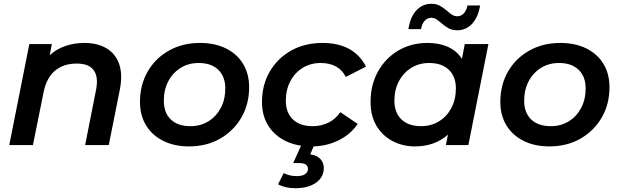

<svg xmlns="http://www.w3.org/2000/svg" viewBox="-20 -767 3276 1015"><path d="M426 -540Q495 -540 542.5 -512Q590 -484 609.5 -429.5Q629 -375 614 -296L555 0H430L488 -293Q501 -359 476 -395Q451 -431 385 -431Q316 -431 270.5 -393Q225 -355 210 -277L154 0H29L135 -534H254L243 -475Q279 -508 326 -524Q373 -540 426 -540Z M979 7Q901 7 842.5 -22.5Q784 -52 752 -104.5Q720 -157 720 -228Q720 -318 760.5 -388.5Q801 -459 873 -499.5Q945 -540 1037 -540Q1116 -540 1174.5 -511Q1233 -482 1265 -429.5Q1297 -377 1297 -306Q1297 -216 1256 -145.5Q1215 -75 1143.5 -34Q1072 7 979 7ZM987 -100Q1040 -100 1081.5 -125.5Q1123 -151 1147 -196Q1171 -241 1171 -300Q1171 -362 1134 -398Q1097 -434 1030 -434Q977 -434 935.5 -408.5Q894 -383 870 -338Q846 -293 846 -234Q846 -171 883 -135.5Q920 -100 987 -100Z M1627 7Q1547 7 1488 -22.5Q1429 -52 1397 -104.5Q1365 -157 1365 -228Q1365 -318 1406 -388.5Q1447 -459 1519 -499.5Q1591 -540 1685 -540Q1850 -540 1915 -415L1808 -360Q1771 -434 1675 -434Q1622 -434 1580.5 -408.5Q1539 -383 1515 -338Q1491 -293 1491 -234Q1491 -172 1528 -136Q1565 -100 1633 -100Q1677 -100 1715 -118Q1753 -136 1779 -174L1871 -112Q1833 -56 1768.5 -24.5Q1704 7 1627 7ZM1541 228Q1487 228 1450 207L1480 148Q1510 164 1549 164Q1579 164 1593.5 153Q1608 142 1608 126Q1608 95 1561 95H1530L1576 -7H1644L1620 49Q1656 54 1674 74Q1692 94 1692 123Q1690 172 1649 200Q1608 228 1541 228Z M2174 7Q2109 7 2055.5 -21Q2002 -49 1970.5 -101.5Q1939 -154 1939 -228Q1939 -319 1978.5 -389.5Q2018 -460 2086 -500Q2154 -540 2240 -540Q2302 -540 2348.5 -519Q2395 -498 2422 -456L2437 -534H2562L2456 0H2337L2348 -55Q2314 -25 2270.5 -9Q2227 7 2174 7ZM2206 -100Q2259 -100 2300.5 -125.5Q2342 -151 2366 -196Q2390 -241 2390 -300Q2390 -362 2353 -398Q2316 -434 2249 -434Q2196 -434 2154.5 -408.5Q2113 -383 2089 -338Q2065 -293 2065 -234Q2065 -172 2102 -136Q2139 -100 2206 -100ZM2397 -607Q2371 -607 2352.5 -617Q2334 -627 2319 -640Q2304 -653 2290 -663Q2276 -673 2260 -673Q2239 -673 2224.5 -656.5Q2210 -640 2206 -613H2139Q2149 -678 2181.5 -712.5Q2214 -747 2261 -747Q2286 -747 2304.5 -737Q2323 -727 2338 -714Q2353 -701 2367 -691Q2381 -681 2397 -681Q2418 -681 2432.5 -697Q2447 -713 2451 -738H2518Q2508 -676 2476 -641.5Q2444 -607 2397 -607Z M2884 7Q2806 7 2747.5 -22.5Q2689 -52 2657 -104.5Q2625 -157 2625 -228Q2625 -318 2665.5 -388.5Q2706 -459 2778 -499.5Q2850 -540 2942 -540Q3021 -540 3079.5 -511Q3138 -482 3170 -429.5Q3202 -377 3202 -306Q3202 -216 3161 -145.5Q3120 -75 3048.5 -34Q2977 7 2884 7ZM2892 -100Q2945 -100 2986.5 -125.5Q3028 -151 3052 -196Q3076 -241 3076 -300Q3076 -362 3039 -398Q3002 -434 2935 -434Q2882 -434 2840.5 -408.5Q2799 -383 2775 -338Q2751 -293 2751 -234Q2751 -171 2788 -135.5Q2825 -100 2892 -100Z"/></svg>

Font: Montserrat SemiBold
Style: Italic
Weight: 600
Italic angle: -11.3°
Designer: Julieta Ulanovsky
Foundry: Julieta Ulanovsky
Version: Version 9.000; ttfautohint (v1.8.4.7-5d5b)